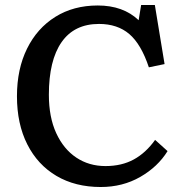

<svg xmlns="http://www.w3.org/2000/svg" viewBox="-20 -736 743 770"><path d="M384 14Q282 14 206.5 -30.5Q131 -75 89.5 -157Q48 -239 48 -350Q48 -459 88.5 -541Q129 -623 202 -668.5Q275 -714 372 -714Q474 -714 536 -655L546 -716H601L640 -479L577 -466Q546 -559 498.5 -599.5Q451 -640 377 -640Q278 -640 227 -567Q176 -494 176 -356Q176 -266 205.5 -202Q235 -138 286 -104Q337 -70 403 -70Q468 -70 516.5 -96.5Q565 -123 602 -175L652 -130Q613 -67 542.5 -26.5Q472 14 384 14Z"/></svg>

Font: Literata Medium
Style: Regular
Weight: 500
Designer: Latin by Veronika Burian and Jose Scaglione. Greek by Irene Vlachou. Cyrillic by Vera Evstafieva.
Foundry: TypeTogether
Version: Version 3.103; ttfautohint (v1.8.4.7-5d5b);gftools[0.9.29]